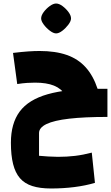

<svg xmlns="http://www.w3.org/2000/svg" viewBox="-20 -775 631 1092"><path d="M270 297Q207 297 163.5 283Q120 269 93.5 238.5Q67 208 54.5 158Q42 108 42 37Q42 -73 92 -140.5Q142 -208 251 -239Q360 -270 535 -270L591 -110Q460 -110 373.5 -100Q287 -90 244.5 -69.5Q202 -49 202 -18V111Q221 113 254 115Q287 117 310 117Q361 117 407 111.5Q453 106 502 93L520 265Q466 281 402.5 289Q339 297 270 297ZM591 -110Q494 -110 436.5 -140Q379 -170 350 -236Q329 -271 287 -288Q245 -305 179 -305Q159 -305 134.5 -303.5Q110 -302 78 -297L54 -474Q104 -480 139.5 -482.5Q175 -485 205 -485Q295 -485 359.5 -462.5Q424 -440 467 -392.5Q510 -345 535 -270H591ZM299 -585Q284 -585 264 -600Q244 -615 229 -635Q214 -655 214 -670Q214 -687 228.5 -706.5Q243 -726 263 -740.5Q283 -755 299 -755Q316 -755 335.5 -740.5Q355 -726 369.5 -706.5Q384 -687 384 -670Q384 -655 369 -635Q354 -615 334.5 -600Q315 -585 299 -585Z"/></svg>

Font: Changa ExtraLight ExtraBold
Style: Regular
Weight: 800
Version: Version 3.002; ttfautohint (v1.8.2)